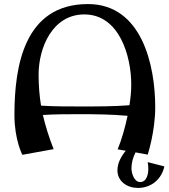

<svg xmlns="http://www.w3.org/2000/svg" viewBox="-20 -746 834 945"><path d="M707 52C709 63 710 74 710 84C710 109 703 150 670 150C640 150 627 106 627 82C627 55 635 28 647 4L707 15C707 15 744 -98 744 -218C744 -425 678 -726 413 -726C99 -726 51 -420 51 -180C51 -58 90 16 90 16L244 -12C221 -70 204 -125 191 -180C252 -184 313 -184 373 -184C450 -184 530 -183 608 -176C595 -116 578 -56 559 -11L599 -4C576 24 558 57 558 92C558 148 607 179 659 179C724 179 775 137 789 73ZM170 -379C170 -511 238 -675 395 -675C568 -675 626 -469 626 -330C626 -299 623 -264 617 -228C537 -222 456 -222 378 -222C312 -222 247 -222 182 -226C174 -275 170 -325 170 -379Z"/></svg>

Font: Original Surfer
Style: Regular
Weight: 400
Designer: Astigmatic (AOETI)
Foundry: Astigmatic (AOETI)
Version: Version 1.001